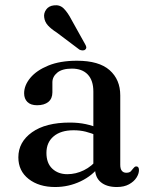

<svg xmlns="http://www.w3.org/2000/svg" viewBox="-20 -717 585 748"><path d="M350.1 -61.9V-71.9L343.7 -75.1V-360.3Q343.7 -403.6 321.9 -426.7Q300.1 -449.7 260.1 -449.7Q222.2 -449.7 203.2 -434Q184.1 -418.3 184.1 -396.4V-357.2Q184.1 -332.9 168.3 -319.9Q152.4 -307 124.4 -307Q99.9 -307 86.9 -319.6Q74 -332.3 74 -353.6Q74 -384.5 98.1 -413.6Q122.3 -442.7 168.3 -461.6Q214.3 -480.4 280 -480.4Q365.3 -480.4 406.9 -443.8Q448.5 -407.1 448.5 -345.5V-75Q448.5 -58.9 454.8 -51.5Q461 -44 471.9 -44Q484.3 -44 489.7 -49.7Q495.1 -55.4 499 -60.8Q501.6 -64 504.3 -66.4Q507 -68.7 511.1 -68.7Q516.3 -68.7 518.9 -64.9Q521.4 -61 521.4 -54.5Q521.4 -40 511.6 -24.8Q501.7 -9.5 482.6 1Q463.4 11.6 435 11.6Q395.4 11.6 372.7 -7.3Q350.1 -26.1 350.1 -61.9ZM51.5 -104.1Q51.5 -163.6 104.6 -201.6Q157.8 -239.5 252.1 -239.5Q286.1 -239.5 314.6 -233.3Q343 -227 364.8 -217.1L356.8 -189.5Q336.1 -198.2 314.2 -203.9Q292.4 -209.5 266.7 -209.5Q217 -209.5 189 -185.9Q160.9 -162.3 160.9 -121.3Q160.9 -81.2 183.8 -59.8Q206.6 -38.4 242.2 -38.4Q275.6 -38.4 306.7 -53.7Q337.7 -69 360.1 -97.2L370.6 -73.4Q340.9 -32.8 294.1 -10.6Q247.3 11.6 195 11.6Q131.6 11.6 91.5 -19.8Q51.5 -51.1 51.5 -104.1ZM258.4 -640.3 311.5 -545Q314.9 -539.5 316 -534Q317 -528.5 312.3 -524.1Q308.3 -520.3 301.9 -520.6Q295.4 -520.8 289.7 -523.5L201 -590.3Q179.6 -603.9 167 -617.6Q154.4 -631.3 152.2 -649.2Q149.7 -665.3 159.8 -679.6Q169.9 -693.9 190 -696.1Q213.1 -699.2 228.6 -683.6Q244.1 -668 258.4 -640.3Z"/></svg>

Font: Fraunces
Style: Regular
Weight: 900
Version: Version 1.000;[b76b70a41]